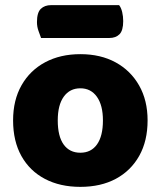

<svg xmlns="http://www.w3.org/2000/svg" viewBox="-20 -712 626 748"><path d="M555 -243Q555 -163 522.5 -105Q490 -47 431.5 -15.5Q373 16 293 16Q214 16 155 -15Q96 -46 63.5 -104Q31 -162 31 -243Q31 -322 64 -380Q97 -438 156 -469.5Q215 -501 293 -501Q372 -501 430.5 -469Q489 -437 522 -379Q555 -321 555 -243ZM293 -368Q252 -368 228.5 -335.5Q205 -303 205 -243Q205 -181 228 -149Q251 -117 293 -117Q335 -117 358 -149.5Q381 -182 381 -243Q381 -302 357.5 -335Q334 -368 293 -368ZM406 -564H140Q136 -575 130 -591.5Q124 -608 124 -626Q124 -663 139 -677.5Q154 -692 179 -692H444Q452 -682 456 -665Q460 -648 460 -630Q460 -593 445.5 -578.5Q431 -564 406 -564Z"/></svg>

Font: Baloo Tamma 2 ExtraBold
Style: Regular
Weight: 800
Designer: Divya Kowshik, Shuchita Grover and Ek Type
Foundry: Ek Type
Version: Version 1.700